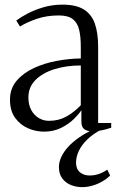

<svg xmlns="http://www.w3.org/2000/svg" viewBox="-20 -546 504 808"><path d="M164.5 8Q130.5 8 97.8 -6.2Q65 -20.5 43.5 -50.2Q22 -80 22 -126.5Q22 -173.5 50 -206.2Q78 -239 123 -259.8Q168 -280.5 220 -290Q272 -299.5 320 -300V-349.5Q320 -391 313.2 -420.2Q306.5 -449.5 286.8 -465.2Q267 -481 227.5 -481Q177 -481 135.8 -467Q94.5 -453 64 -434.5L48.5 -459.5Q66 -473 95.2 -488.5Q124.5 -504 162.2 -515.2Q200 -526.5 243 -526.5Q299.5 -526.5 332.2 -506.5Q365 -486.5 379 -447Q393 -407.5 393 -349V-28.5H448V-8.5Q437 -5 424.5 -1.5Q412 2 398 4.2Q384 6.5 368.5 6.5Q346.5 6.5 334.5 -2.5Q322.5 -11.5 322.5 -34.5V-82.5Q313.5 -67.5 291.8 -46Q270 -24.5 238 -8.2Q206 8 164.5 8ZM186 -37.5Q227 -37.5 259.2 -55.5Q291.5 -73.5 320 -103V-270.5Q259.5 -270.5 209.5 -255Q159.5 -239.5 129.5 -209.5Q99.5 -179.5 99.5 -136Q99.5 -105 111.5 -83Q123.5 -61 143.2 -49.2Q163 -37.5 186 -37.5ZM325.5 241.5Q300.5 241.5 278.2 232.5Q256 223.5 242 204.8Q228 186 228 157Q228 136 237.8 114.8Q247.5 93.5 266 73Q284.5 52.5 311.5 33.5Q338.5 14.5 372 -1L389.5 -5L406.5 -1Q370 18.5 346.2 42Q322.5 65.5 311.2 90.2Q300 115 300 138.5Q300 165 316.2 178.8Q332.5 192.5 356.5 192.5Q376 192.5 394.2 186.8Q412.5 181 431.5 168L443.5 192.5Q429 207 409.8 218Q390.5 229 369 235.2Q347.5 241.5 325.5 241.5Z"/></svg>

Font: Merriweather 120pt Light
Style: Regular
Weight: 300
Version: Version 2.100